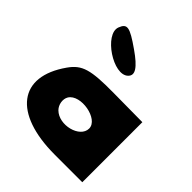

<svg xmlns="http://www.w3.org/2000/svg" viewBox="-214 -1000 1085 1085"><g transform="rotate(45 328.5 -457.0)"><path d="M98 -454C-61 -229 68 -58 397 -58H618V-538L389 -540C201 -542 149 -526 98 -454ZM431 -300C431 -225 295 -190 235 -250C212 -273 206 -313 221 -338C262 -406 431 -375 431 -300ZM144 -821C112 -738 313 -604 376 -667C405 -696 381 -735 293 -796C189 -869 164 -873 144 -821Z"/></g></svg>

Font: Hussar Skorodowane
Style: Bold
Weight: 700
Foundry: Cannot Into Space Fonts
Version: Version 0.892